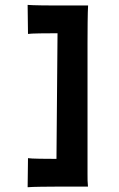

<svg xmlns="http://www.w3.org/2000/svg" viewBox="-20 -721 494 797"><path d="M343.3 -543C343.3 -585 343.8 -672.9 345.7 -698.2H209C188 -698.2 113.8 -698.7 94.7 -700.7L96.2 -580.1C106 -582.5 178.2 -583 218.8 -583L214.4 -61.5C178.2 -61.5 106 -62 96.2 -64.5L94.7 56.2C113.8 54.2 188 53.7 209 53.7H345.2C343.3 33.2 343.3 25.9 343.3 0.5Z"/></svg>

Font: HammersmithOne
Style: Regular
Weight: 400
Designer: Nicole Fally
Foundry: Nicole Fally
Version: Version 1.003